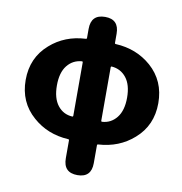

<svg xmlns="http://www.w3.org/2000/svg" viewBox="-97 -810 1046 1102"><g transform="rotate(10 426.5 -259.0)"><path d="M427 202Q345 202 345 118V14Q345 8 339 8Q218 1 133 -74Q40 -155 40 -285Q40 -415 133 -496Q218 -571 339 -577Q345 -577 345 -583V-636Q345 -720 427 -720Q508 -720 508 -636V-583Q508 -577 514 -577Q635 -571 721 -496Q813 -415 813 -285Q813 -155 720 -74Q635 1 514 8Q508 8 508 14V118Q508 202 427 202ZM340 -124Q345 -124 345 -129V-441Q345 -446 340 -446Q287 -442 254.5 -401Q222 -360 222 -285Q222 -210 254.5 -168.5Q287 -127 340 -124ZM508 -129Q508 -124 513 -124Q565 -127 598 -168.5Q631 -210 631 -285Q631 -360 598.5 -401Q566 -442 513 -446Q508 -446 508 -441Z"/></g></svg>

Font: Resource Han Rounded KR Heavy
Style: Regular
Weight: 900
Designer: Cyano Hao (round all glyphs); Ryoko NISHIZUKA 西塚涼子 (kana, bopomofo & ideographs); Paul D. Hunt (Latin, Greek & Cyrillic)
Foundry: Cyano Hao
Version: 0.990